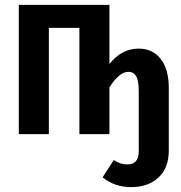

<svg xmlns="http://www.w3.org/2000/svg" viewBox="-20 -549 741 786"><path d="M671 -189V67Q671 139 628.5 178Q586 217 517 217Q449 217 400 177L446 106Q461 116 473.5 120Q486 124 502 124Q548 124 548 71V-175Q548 -219 537.5 -237Q527 -255 506 -255Q468 -255 428 -191V0H305V-435H180V0H57V-529H428V-287Q478 -350 547 -350Q605 -350 638 -307.5Q671 -265 671 -189Z"/></svg>

Font: Fira Sans Compressed Medium
Style: Regular
Weight: 500
Width: 1
Designer: bBox Type GmbH & Carrois Corporate GbR & Edenspiekermann AG
Foundry: bBox Type GmbH & Carrois Corporate GbR & Edenspiekermann AG
Version: Version 4.301